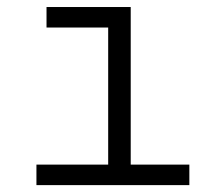

<svg xmlns="http://www.w3.org/2000/svg" viewBox="-20 -538 626 558"><path d="M85.9 0H530.3V-59.6H359.9V-517.6H115.2V-458H294.4V-59.6H85.9Z"/></svg>

Font: Cascadia Mono NF Light
Style: Regular
Weight: 300
Monospace: yes
Designer: Aaron Bell
Foundry: Saja Typeworks
Version: Version 2404.023